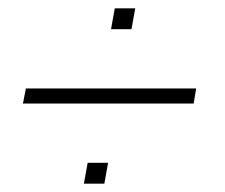

<svg xmlns="http://www.w3.org/2000/svg" viewBox="-20 -502 540 460"><path d="M255 -482H304L295 -432H246ZM444 -254H35L42 -290H450ZM190 -112H239L230 -62H181Z"/></svg>

Font: Spectral Light
Style: Italic
Weight: 300
Italic angle: -10°
Designer: Jean-Baptiste Levee
Foundry: Production Type
Version: Version 2.001